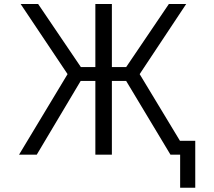

<svg xmlns="http://www.w3.org/2000/svg" viewBox="-20 -750 1040 931"><path d="M442.4 0V-357.4H371.1L158.2 0H72.3L307.6 -390.6L80.1 -730.5H165L372.1 -424.8H442.4V-730.5H522.5V-424.8H591.8L798.8 -730.5H882.8L657.2 -390.6L852.5 -67.4H926.8V160.2H853.5V0H837.9H806.6L591.8 -357.4H522.5V0Z"/></svg>

Font: Gen Shin Gothic Monospace Normal
Style: Regular
Weight: 350
Designer: [Source Han Sans]
Ryoko NISHIZUKA  (kana & ideographs); Paul D. Hunt (Latin, Greek & Cyrillic); Wenlong ZHANG  (bopomofo
Version: Version 1.002.20150607